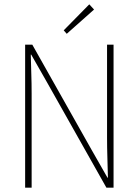

<svg xmlns="http://www.w3.org/2000/svg" viewBox="-20 -866 640 886"><path d="M96 0V-660H129L403 -174L476 -46H478Q477 -93 475.5 -139Q474 -185 474 -231V-660H504V0H471L197 -486L124 -614H122Q123 -567 124.5 -523.5Q126 -480 126 -433V0ZM288 -710 274 -726 392 -846 414 -822Z"/></svg>

Font: Source Code Pro ExtraLight ExtraLight
Style: Regular
Weight: 250
Monospace: yes
Version: Version 1.018;hotconv 1.0.116;makeotfexe 2.5.65601